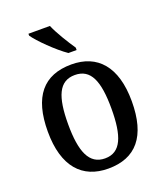

<svg xmlns="http://www.w3.org/2000/svg" viewBox="-142 -862 830 967"><g transform="rotate(-20 273.0 -378.0)"><path d="M281 -606H325V-619C299 -657 259 -721 240 -766H125V-756C148 -721 228 -642 281 -606ZM272 10C420 10 498 -81 498 -269C498 -456 413 -547 275 -547C125 -547 48 -456 48 -269C48 -81 133 10 272 10ZM274 -44C189 -44 157 -122 157 -269C157 -417 188 -491 273 -491C358 -491 389 -417 389 -269C389 -122 359 -44 274 -44Z"/></g></svg>

Font: Noto Serif Devanagari SemiCondensed Medium
Style: Regular
Weight: 500
Width: 4
Designer: Universal Thirst, Indian Type Foundry and the Monotype Design Team
Foundry: Monotype Imaging Inc.
Version: Version 2.004